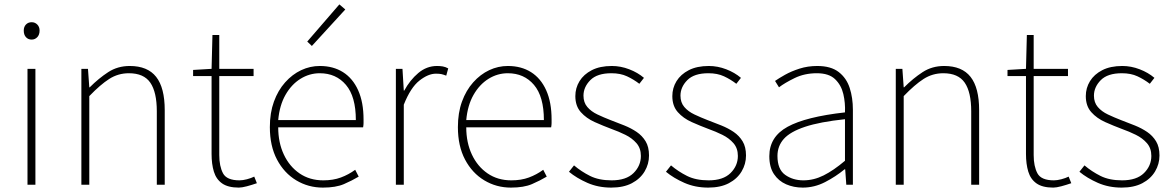

<svg xmlns="http://www.w3.org/2000/svg" viewBox="-20 -840 5332 873"><path d="M105 0V-527H141V0ZM124 -660Q108 -660 98 -671Q88 -682 88 -701Q88 -718 98 -728.5Q108 -739 124 -739Q139 -739 149.5 -728.5Q160 -718 160 -701Q160 -682 149.5 -671Q139 -660 124 -660Z M350 0V-527H380L386 -443H388Q429 -484 472 -512Q515 -540 570 -540Q651 -540 690 -490.5Q729 -441 729 -339V0H693V-334Q693 -421 663.5 -464Q634 -507 566 -507Q517 -507 476.5 -481Q436 -455 386 -403V0Z M1066 13Q1017 13 990 -6Q963 -25 952.5 -59.5Q942 -94 942 -140V-494H858V-522L942 -527L946 -681H977V-527H1133V-494H977V-135Q977 -84 994 -52Q1011 -20 1069 -20Q1084 -20 1103 -25Q1122 -30 1136 -37L1148 -7Q1125 1 1102.5 7Q1080 13 1066 13Z M1448 13Q1382 13 1327 -20Q1272 -53 1239.5 -114.5Q1207 -176 1207 -262Q1207 -327 1225.5 -378Q1244 -429 1276.5 -465.5Q1309 -502 1349.5 -521Q1390 -540 1434 -540Q1495 -540 1539.5 -512Q1584 -484 1608.5 -429.5Q1633 -375 1633 -297Q1633 -289 1633 -280.5Q1633 -272 1631 -261H1245Q1245 -192 1270.5 -137.5Q1296 -83 1342 -51.5Q1388 -20 1450 -20Q1495 -20 1530 -33Q1565 -46 1595 -68L1611 -37Q1581 -19 1544 -3Q1507 13 1448 13ZM1245 -294H1598Q1598 -401 1553 -454Q1508 -507 1434 -507Q1387 -507 1346 -481.5Q1305 -456 1278 -408.5Q1251 -361 1245 -294ZM1398 -631 1377 -651 1523 -820 1550 -797Z M1780 0V-527H1810L1816 -428H1818Q1844 -476 1882 -508Q1920 -540 1967 -540Q1981 -540 1993 -538Q2005 -536 2018 -529L2009 -496Q1996 -501 1987 -503Q1978 -505 1962 -505Q1927 -505 1887 -473.5Q1847 -442 1816 -364V0Z M2303 13Q2237 13 2182 -20Q2127 -53 2094.5 -114.5Q2062 -176 2062 -262Q2062 -327 2080.5 -378Q2099 -429 2131.5 -465.5Q2164 -502 2204.5 -521Q2245 -540 2289 -540Q2350 -540 2394.5 -512Q2439 -484 2463.5 -429.5Q2488 -375 2488 -297Q2488 -289 2488 -280.5Q2488 -272 2486 -261H2100Q2100 -192 2125.5 -137.5Q2151 -83 2197 -51.5Q2243 -20 2305 -20Q2350 -20 2385 -33Q2420 -46 2450 -68L2466 -37Q2436 -19 2399 -3Q2362 13 2303 13ZM2100 -294H2453Q2453 -401 2408 -454Q2363 -507 2289 -507Q2242 -507 2201 -481.5Q2160 -456 2133 -408.5Q2106 -361 2100 -294Z M2759 13Q2700 13 2651 -8.5Q2602 -30 2567 -59L2590 -88Q2623 -60 2663 -40Q2703 -20 2761 -20Q2827 -20 2860.5 -53Q2894 -86 2894 -131Q2894 -166 2874 -189Q2854 -212 2823.5 -227Q2793 -242 2762 -253Q2722 -268 2684 -285Q2646 -302 2621 -330Q2596 -358 2596 -403Q2596 -440 2615 -471Q2634 -502 2671 -521Q2708 -540 2762 -540Q2802 -540 2841 -525Q2880 -510 2908 -486L2887 -459Q2861 -479 2831 -493Q2801 -507 2760 -507Q2695 -507 2664 -475.5Q2633 -444 2633 -405Q2633 -374 2650.5 -353.5Q2668 -333 2696.5 -319.5Q2725 -306 2756 -294Q2788 -282 2819 -269.5Q2850 -257 2875 -240Q2900 -223 2915.5 -197.5Q2931 -172 2931 -133Q2931 -94 2911 -60.5Q2891 -27 2853 -7Q2815 13 2759 13Z M3200 13Q3141 13 3092 -8.5Q3043 -30 3008 -59L3031 -88Q3064 -60 3104 -40Q3144 -20 3202 -20Q3268 -20 3301.5 -53Q3335 -86 3335 -131Q3335 -166 3315 -189Q3295 -212 3264.5 -227Q3234 -242 3203 -253Q3163 -268 3125 -285Q3087 -302 3062 -330Q3037 -358 3037 -403Q3037 -440 3056 -471Q3075 -502 3112 -521Q3149 -540 3203 -540Q3243 -540 3282 -525Q3321 -510 3349 -486L3328 -459Q3302 -479 3272 -493Q3242 -507 3201 -507Q3136 -507 3105 -475.5Q3074 -444 3074 -405Q3074 -374 3091.5 -353.5Q3109 -333 3137.5 -319.5Q3166 -306 3197 -294Q3229 -282 3260 -269.5Q3291 -257 3316 -240Q3341 -223 3356.5 -197.5Q3372 -172 3372 -133Q3372 -94 3352 -60.5Q3332 -27 3294 -7Q3256 13 3200 13Z M3630 13Q3589 13 3554.5 -2Q3520 -17 3499 -48.5Q3478 -80 3478 -130Q3478 -218 3561 -263.5Q3644 -309 3822 -329Q3824 -372 3814.5 -412.5Q3805 -453 3777 -480Q3749 -507 3694 -507Q3638 -507 3593 -485Q3548 -463 3522 -443L3504 -472Q3521 -484 3549.5 -500Q3578 -516 3615.5 -528Q3653 -540 3696 -540Q3758 -540 3793.5 -512.5Q3829 -485 3843.5 -440Q3858 -395 3858 -341V0H3828L3823 -70H3820Q3780 -37 3731.5 -12Q3683 13 3630 13ZM3633 -20Q3680 -20 3725 -42.5Q3770 -65 3822 -109V-298Q3708 -286 3640.5 -263.5Q3573 -241 3544 -208.5Q3515 -176 3515 -131Q3515 -70 3550 -45Q3585 -20 3633 -20Z M4053 0V-527H4083L4089 -443H4091Q4132 -484 4175 -512Q4218 -540 4273 -540Q4354 -540 4393 -490.5Q4432 -441 4432 -339V0H4396V-334Q4396 -421 4366.5 -464Q4337 -507 4269 -507Q4220 -507 4179.5 -481Q4139 -455 4089 -403V0Z M4769 13Q4720 13 4693 -6Q4666 -25 4655.5 -59.5Q4645 -94 4645 -140V-494H4561V-522L4645 -527L4649 -681H4680V-527H4836V-494H4680V-135Q4680 -84 4697 -52Q4714 -20 4772 -20Q4787 -20 4806 -25Q4825 -30 4839 -37L4851 -7Q4828 1 4805.5 7Q4783 13 4769 13Z M5080 13Q5021 13 4972 -8.5Q4923 -30 4888 -59L4911 -88Q4944 -60 4984 -40Q5024 -20 5082 -20Q5148 -20 5181.5 -53Q5215 -86 5215 -131Q5215 -166 5195 -189Q5175 -212 5144.5 -227Q5114 -242 5083 -253Q5043 -268 5005 -285Q4967 -302 4942 -330Q4917 -358 4917 -403Q4917 -440 4936 -471Q4955 -502 4992 -521Q5029 -540 5083 -540Q5123 -540 5162 -525Q5201 -510 5229 -486L5208 -459Q5182 -479 5152 -493Q5122 -507 5081 -507Q5016 -507 4985 -475.5Q4954 -444 4954 -405Q4954 -374 4971.5 -353.5Q4989 -333 5017.5 -319.5Q5046 -306 5077 -294Q5109 -282 5140 -269.5Q5171 -257 5196 -240Q5221 -223 5236.5 -197.5Q5252 -172 5252 -133Q5252 -94 5232 -60.5Q5212 -27 5174 -7Q5136 13 5080 13Z"/></svg>

Font: Noto Sans JP Thin Thin
Style: Regular
Weight: 250
Version: Version 2.004-H2;hotconv 1.0.118;makeotfexe 2.5.65603